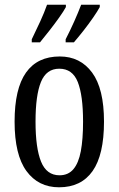

<svg xmlns="http://www.w3.org/2000/svg" viewBox="-20 -786 504 816"><path d="M231 10Q143 10 92.5 -59Q42 -128 42 -269Q42 -409 90.5 -477.5Q139 -546 234 -546Q321 -546 371.5 -477.5Q422 -409 422 -269Q422 -128 373.5 -59Q325 10 231 10ZM233 -41Q270 -41 292 -67Q314 -93 323.5 -143.5Q333 -194 333 -269Q333 -381 310.5 -437.5Q288 -494 232 -494Q177 -494 154 -437.5Q131 -381 131 -269Q131 -157 154.5 -99Q178 -41 233 -41ZM259 -619Q279 -658 295.5 -695Q312 -732 325 -766H404V-756Q395 -739 376 -711.5Q357 -684 335 -656Q313 -628 294 -606H259ZM115 -619Q134 -658 151 -695Q168 -732 180 -766H260V-756Q251 -739 231.5 -711.5Q212 -684 190 -656Q168 -628 150 -606H115Z"/></svg>

Font: Noto Serif Khmer ExtraCondensed
Style: Regular
Weight: 400
Width: 2
Designer: Danh Hong and the Monotype Design Team
Foundry: Monotype Imaging Inc.
Version: Version 2.004